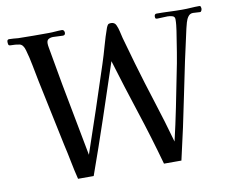

<svg xmlns="http://www.w3.org/2000/svg" viewBox="-79 -837 1159 944"><g transform="rotate(-10 500.0 -365.5)"><path d="M980 -717Q980 -713 977.5 -707Q975 -701 970 -701Q961 -701 952.5 -702Q944 -703 935 -703Q920 -703 911 -691Q902 -679 897.5 -662.5Q893 -646 890 -634Q854 -476 822 -316Q790 -156 753 2H666Q628 -135 584 -269Q540 -403 499 -539Q454 -403 408.5 -267.5Q363 -132 315 2H237Q226 -42 217.5 -86Q209 -130 199 -173L129 -506Q121 -545 113.5 -585.5Q106 -626 95 -664Q87 -694 68.5 -698Q50 -702 24 -702Q15 -702 13.5 -708Q12 -714 12 -721Q12 -733 22 -733Q33 -733 44.5 -732Q56 -731 67 -730Q105 -729 143 -729Q181 -729 219 -729Q236 -729 253 -730.5Q270 -732 286 -732Q292 -732 295 -727Q298 -722 298 -717Q298 -704 286 -704Q274 -704 261.5 -705Q249 -706 237 -706Q224 -706 214.5 -700.5Q205 -695 205 -680Q205 -675 205.5 -670Q206 -665 207 -660Q216 -613 224 -564.5Q232 -516 241 -469Q258 -378 275.5 -287Q293 -196 310 -105Q347 -212 382.5 -319Q418 -426 453 -533Q467 -576 479 -619.5Q491 -663 506 -705Q510 -715 514 -719.5Q518 -724 529 -724Q547 -724 554 -709Q561 -694 565 -676Q569 -658 573 -642Q583 -608 592 -575Q601 -542 611 -508Q641 -405 674 -302.5Q707 -200 736 -96Q755 -177 771.5 -258.5Q788 -340 804 -422Q815 -474 823.5 -526.5Q832 -579 840 -631Q842 -645 843.5 -659Q845 -673 845 -687Q845 -701 832.5 -704.5Q820 -708 809 -708Q796 -708 783 -707Q770 -706 757 -706Q750 -706 748.5 -709.5Q747 -713 747 -717Q747 -731 758 -731Q790 -731 822 -729.5Q854 -728 886 -728Q908 -728 929 -729.5Q950 -731 972 -731Q977 -731 978.5 -726Q980 -721 980 -717Z"/></g></svg>

Font: Kaisei Decol
Style: Regular
Weight: 400
Designer: Font-Kai, 金井和夫
Foundry: KAZUO KANAI
Version: Version 5.003